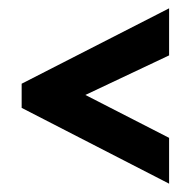

<svg xmlns="http://www.w3.org/2000/svg" viewBox="-20 -520 458 461"><path d="M386 -79 32 -261V-319L386 -500V-387L185 -292L386 -189Z"/></svg>

Font: Stick No Bills
Style: Bold
Weight: 700
Version: Version 2.000